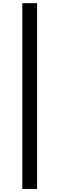

<svg xmlns="http://www.w3.org/2000/svg" viewBox="-20 -982 382 1236"><path d="M218.8 -961.6V234.4H123.6V-961.6Z"/></svg>

Font: Inter Zeller Medium
Style: Regular
Weight: 500
Designer: Rasmus Andersson; Joe Bland
Foundry: zeller
Version: Version 3.015;git-dec3a8cb1